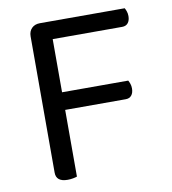

<svg xmlns="http://www.w3.org/2000/svg" viewBox="-72 -671 662 740"><g transform="rotate(-10 258.5 -301.5)"><path d="M465 -608Q468 -603 471 -594.5Q474 -586 474 -576Q474 -559 466 -549Q458 -539 443 -539H171V-331H430Q433 -326 436 -317.5Q439 -309 439 -299Q439 -282 431 -272Q423 -262 408 -262H171V-1Q166 1 155.5 3Q145 5 134 5Q89 5 89 -31V-564Q89 -584 101 -596Q113 -608 133 -608Z"/></g></svg>

Font: Baloo 2
Style: Regular
Weight: 400
Designer: Sarang Kulkarni and Ek Type
Foundry: Ek Type
Version: Version 1.640;hotconv 1.0.111;makeotfexe 2.5.65597; ttfautoh